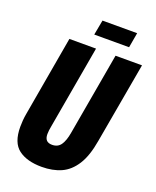

<svg xmlns="http://www.w3.org/2000/svg" viewBox="-156 -933 844 1036"><g transform="rotate(20 266.5 -415.0)"><path d="M211 12Q126 12 77.5 -24.5Q29 -61 29 -152Q29 -169 30.5 -188.5Q32 -208 36 -230L116 -688H269L186 -215Q183 -200 181.5 -187.5Q180 -175 180 -165Q180 -142 190.5 -130.5Q201 -119 223 -119Q256 -119 273 -143.5Q290 -168 298 -215L381 -688H533L451 -225Q436 -135 403 -83Q370 -31 322 -9.5Q274 12 211 12ZM234 -756 250 -842H449L434 -756Z"/></g></svg>

Font: Archivo ExtraCondensed ExtraBold
Style: Italic
Weight: 800
Width: 2
Italic angle: -10°
Designer: Hector Gatti
Foundry: Omnibus-Type
Version: Version 2.001